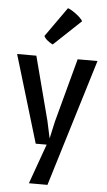

<svg xmlns="http://www.w3.org/2000/svg" viewBox="-65 -825 608 1092"><g transform="rotate(5 239.0 -278.5)"><path d="M12.2 -499H122.1L217.3 -134.3L238.3 -36.6L259.8 -134.3L357.9 -499H471.2L249 227.5H143.1L224.6 0H162.1ZM209.5 -570.8Q202.1 -573.7 194.1 -578.9Q186 -584 178.7 -589.8Q171.4 -595.7 166 -602.3Q160.6 -608.9 158.2 -614.7L277.8 -783.7Q286.6 -781.2 300 -773.2Q313.5 -765.1 326.7 -755.1Q339.8 -745.1 350.3 -734.6Q360.8 -724.1 364.3 -716.8L209.5 -570.8Z"/></g></svg>

Font: Basic
Style: Regular
Weight: 400
Designer: Magnus Gaarde
Foundry: Magnus Gaarde
Version: Version 1.003; ttfautohint (v1.1) -l 6 -r 16 -G 0 -x 16 -D l